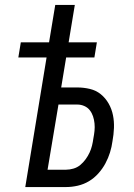

<svg xmlns="http://www.w3.org/2000/svg" viewBox="-20 -755 540 775"><path d="M82 0 168 -523H54L64 -584H178L203 -735H282L257 -584H371L361 -523H247L227 -402H291Q318 -402 343 -396Q368 -390 387 -374.5Q406 -359 418.5 -337Q431 -315 436 -290Q441 -265 440 -238.5Q439 -212 434 -185Q431 -162 424 -139.5Q417 -117 405.5 -95.5Q394 -74 377 -55Q360 -36 339 -23.5Q318 -11 294 -5.5Q270 0 247 0ZM172 -70H247Q261 -70 276.5 -74.5Q292 -79 304 -89Q316 -99 325.5 -112Q335 -125 341.5 -139Q348 -153 351.5 -167.5Q355 -182 357 -197Q360 -212 361.5 -227Q363 -242 361.5 -257Q360 -272 355.5 -285.5Q351 -299 342.5 -310Q334 -321 320.5 -327Q307 -333 292 -333H216Z"/></svg>

Font: Iosevka Term Curly Oblique
Style: Regular
Weight: 400
Italic angle: -9°
Designer: Belleve Invis
Foundry: Belleve Invis
Version: Version 32.3.0